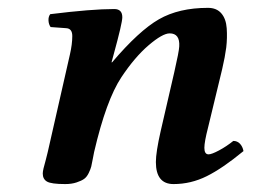

<svg xmlns="http://www.w3.org/2000/svg" viewBox="-20 -459 646 489"><path d="M389.2 -125 423.8 -274.9Q436 -328.1 436.5 -340.8Q438.5 -374 412.1 -374Q394 -374 358.6 -343.8Q323.2 -313.5 289.1 -262.2Q250.5 -204.1 219.7 -71.8Q218.8 -67.4 216.3 -54.2Q213.9 -41 212.4 -34.9Q210.9 -28.8 206.1 -18.6Q201.2 -8.3 194.3 -3.4Q187.5 1.5 175 5.6Q162.6 9.8 146 9.8Q110.4 9.8 99.6 3.4Q88.9 -2.9 88.9 -17.1Q88.9 -21.5 90.8 -30Q92.8 -38.6 96.7 -52.2L101.6 -71.8L158.2 -320.8Q164.1 -346.7 164.1 -367.2Q164.1 -386.2 148.9 -387.2L108.9 -390.1Q104 -397 103.5 -406.7Q103 -416.5 107.9 -422.9Q213.4 -436 271 -436Q291.5 -436 291.5 -415Q291.5 -400.4 269.5 -320.3L264.2 -300.8L265.1 -299.8Q334 -380.9 384.8 -409.9Q435.5 -439 509.8 -439Q531.7 -439 543.7 -425Q555.7 -411.1 557.4 -387Q559.1 -362.8 556.2 -337.9Q553.2 -314.5 545.9 -283.2L509.8 -133.8Q500.5 -97.7 500.5 -82.5Q500.5 -65.9 511.2 -65.9Q519 -65.9 537.8 -75.9Q556.6 -85.9 574.2 -100.1Q584.5 -100.1 591.3 -92.8Q598.1 -85.4 600.1 -74.2Q546.9 -30.3 506.6 -10.3Q466.3 9.8 421.9 9.8Q377 9.8 377 -46.4Q377 -71.3 389.2 -125Z"/></svg>

Font: Linux Libertine G
Style: Semibold Italic
Weight: 600
Italic angle: -11.5°
Designer: Philipp H. Poll
Foundry: Philipp H. Poll
Version: Version 5.1.1